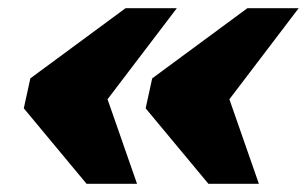

<svg xmlns="http://www.w3.org/2000/svg" viewBox="-20 -512 748 468"><path d="M217 -237 231 -302 314 -64H191L38 -248L54 -321L286 -492H411ZM514 -237 528 -302 611 -64H488L335 -248L351 -321L583 -492H708Z"/></svg>

Font: Roboto Serif 20pt Black
Style: Italic
Weight: 900
Italic angle: -10°
Version: Version 1.008